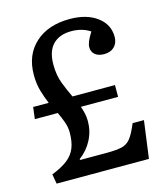

<svg xmlns="http://www.w3.org/2000/svg" viewBox="-108 -798 765 882"><g transform="rotate(-15 275.0 -357.5)"><path d="M52 0 44 -46Q92 -65 119.5 -86.5Q147 -108 159 -138Q171 -168 171 -211Q171 -237 162 -262Q153 -287 141 -312H32L39 -368H113Q100 -398 90 -432.5Q80 -467 80 -509Q80 -604 141 -659.5Q202 -715 305 -715Q385 -715 434.5 -678.5Q484 -642 484 -583Q484 -553 466 -535.5Q448 -518 418 -518Q390 -518 374.5 -531Q359 -544 359 -566Q359 -578 365 -593Q371 -608 387 -634Q349 -659 298 -659Q241 -659 210 -627Q179 -595 179 -532Q179 -481 194 -442Q209 -403 226 -368H428V-312H251Q257 -295 261 -277.5Q265 -260 265 -240Q265 -193 243.5 -151.5Q222 -110 183 -81L185 -77H312Q359 -77 384.5 -83.5Q410 -90 426.5 -112Q443 -134 461 -178H515L491 0Z"/></g></svg>

Font: Literata 12pt
Style: Regular
Weight: 400
Designer: Latin by Veronika Burian and Jose Scaglione. Greek by Irene Vlachou. Cyrillic by Vera Evstafieva.
Foundry: TypeTogether
Version: Version 3.002